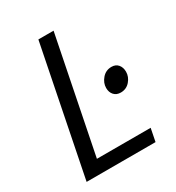

<svg xmlns="http://www.w3.org/2000/svg" viewBox="-160 -755 783 854"><g transform="rotate(-30 231.0 -328.0)"><path d="M166 -656H244L126 -66H402L389 0H35ZM366 -268Q344 -268 331.5 -282Q319 -296 319 -318Q319 -344 338 -366Q357 -388 386 -388Q408 -388 420 -373.5Q432 -359 432 -337Q432 -311 413.5 -289.5Q395 -268 366 -268Z"/></g></svg>

Font: mr_Source Sans Pro
Style: Italic
Weight: 400
Italic angle: -11°
Designer: Paul D. Hunt
Foundry: Adobe Systems Incorporated
Version: Version 1.036;July 10, 2024;FontCreator 11.5.0.2430 64-bit